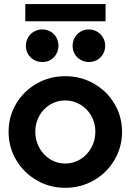

<svg xmlns="http://www.w3.org/2000/svg" viewBox="-20 -899 631 927"><path d="M21.5 -262.7Q21.5 -336.4 57.9 -397.9Q94.2 -459.5 157 -495.4Q219.7 -531.2 294.9 -531.2Q370.1 -531.2 433.1 -495.4Q496.1 -459.5 532.7 -397.9Q569.3 -336.4 569.3 -262.7Q569.3 -189 532.7 -126.7Q496.1 -64.5 433.1 -28.3Q370.1 7.8 294.9 7.8Q220.2 7.8 157.5 -28.3Q94.7 -64.5 58.1 -126.5Q21.5 -188.5 21.5 -262.7ZM440.4 -263.7Q440.4 -305.2 420.9 -339.6Q401.4 -374 367.9 -394Q334.5 -414.1 294.9 -414.1Q254.9 -414.1 221.9 -394Q189 -374 169.7 -339.6Q150.4 -305.2 150.4 -263.7Q150.4 -221.7 169.7 -186Q189 -150.4 222.2 -129.9Q255.4 -109.4 294.9 -109.4Q335 -109.4 368.4 -130.1Q401.9 -150.9 421.1 -186.3Q440.4 -221.7 440.4 -263.7ZM330.6 -677.7Q330.6 -699.7 340.8 -717.8Q351.1 -735.8 369.1 -746.3Q387.2 -756.8 408.7 -756.8Q430.7 -756.8 448.7 -746.3Q466.8 -735.8 477.3 -717.8Q487.8 -699.7 487.8 -677.7Q487.8 -656.2 477.5 -638.2Q467.3 -620.1 449.2 -609.9Q431.2 -599.6 409.7 -599.6Q387.7 -599.6 369.6 -609.9Q351.6 -620.1 341.1 -637.9Q330.6 -655.8 330.6 -677.7ZM105 -677.7Q105 -699.7 115.5 -717.8Q126 -735.8 144 -746.3Q162.1 -756.8 184.1 -756.8Q205.6 -756.8 223.6 -746.6Q241.7 -736.3 252 -718.3Q262.2 -700.2 262.2 -678.7Q262.2 -656.2 252 -638.2Q241.7 -620.1 223.9 -609.6Q206.1 -599.1 184.1 -599.6Q162.1 -599.6 144 -609.9Q126 -620.1 115.5 -637.9Q105 -655.8 105 -677.7ZM102.1 -879.4H489.7V-796.4H102.1Z"/></svg>

Font: Reddit Sans Chocolate
Style: Bold
Weight: 700
Designer: Stephen Hutchings
Foundry: Reddit
Version: Version 1.011